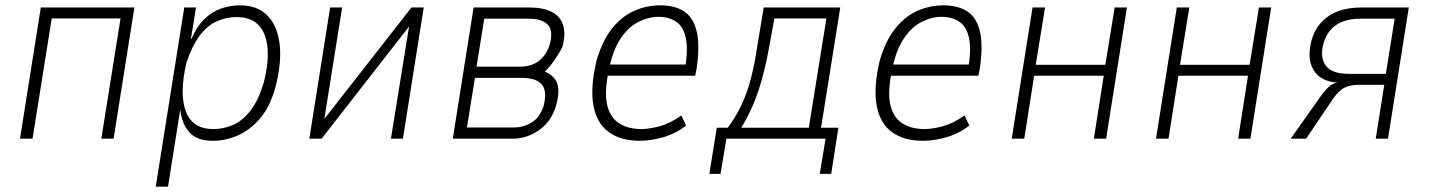

<svg xmlns="http://www.w3.org/2000/svg" viewBox="-20 -520 5358 720"><path d="M55 0 133 -492H484L406 0H360L432 -451H174L102 0Z M564 180 671 -492H715L696 -374H698Q718 -421 746.5 -448.5Q775 -476 809 -488Q843 -500 880 -500Q945 -500 982.5 -462Q1020 -424 1028.5 -355.5Q1037 -287 1013 -193Q992 -118 954 -74.5Q916 -31 870.5 -11.5Q825 8 777 8Q719 8 690.5 -23.5Q662 -55 656 -109L610 180ZM780 -36Q820 -36 856 -52.5Q892 -69 921 -107.5Q950 -146 969 -210Q998 -324 972 -390Q946 -456 867 -456Q829 -456 793 -440Q757 -424 728.5 -386Q700 -348 679 -284Q652 -168 677 -102Q702 -36 780 -36Z M1140 0 1218 -492H1263L1195 -66H1190L1523 -492H1569L1491 0H1446L1515 -427H1519L1186 0Z M1678 0 1756 -492H1963Q2018 -492 2050 -475Q2082 -458 2092 -425Q2102 -392 2089 -344Q2081 -328 2070.5 -311.5Q2060 -295 2048.5 -279.5Q2037 -264 2024 -253L2026 -250Q2064 -233 2071.5 -200.5Q2079 -168 2063 -117Q2045 -62 2000 -31Q1955 0 1903 0ZM1731 -42H1906Q1943 -42 1973.5 -60.5Q2004 -79 2018 -121Q2033 -178 2012 -203Q1991 -228 1936 -228H1761ZM1767 -270H1929Q1972 -270 2000 -291Q2028 -312 2041 -352Q2056 -404 2034.5 -427Q2013 -450 1960 -450H1796Z M2379 8Q2308 8 2263 -24.5Q2218 -57 2205.5 -124Q2193 -191 2217 -293Q2239 -368 2275.5 -413.5Q2312 -459 2358.5 -479.5Q2405 -500 2456 -500Q2512 -500 2546.5 -476.5Q2581 -453 2593 -400.5Q2605 -348 2592 -261L2587 -236H2243L2250 -278H2571L2548 -256Q2561 -333 2552 -376.5Q2543 -420 2515.5 -438.5Q2488 -457 2449 -457Q2412 -457 2373.5 -437.5Q2335 -418 2306 -373.5Q2277 -329 2263 -257L2260 -241Q2246 -167 2258 -122Q2270 -77 2303.5 -56.5Q2337 -36 2385 -36Q2414 -36 2453.5 -46.5Q2493 -57 2535 -87L2553 -49Q2514 -19 2467.5 -5.5Q2421 8 2379 8Z M2640 132 2668 -41H2709Q2740 -82 2761.5 -128.5Q2783 -175 2796.5 -228Q2810 -281 2819 -342L2844 -492H3131L3059 -41H3124L3097 132H3054L3076 0H2704L2682 132ZM2760 -41H3013L3079 -451H2884L2864 -342Q2849 -256 2825 -182.5Q2801 -109 2760 -41Z M3441 8Q3370 8 3325 -24.5Q3280 -57 3267.5 -124Q3255 -191 3279 -293Q3301 -368 3337.5 -413.5Q3374 -459 3420.5 -479.5Q3467 -500 3518 -500Q3574 -500 3608.5 -476.5Q3643 -453 3655 -400.5Q3667 -348 3654 -261L3649 -236H3305L3312 -278H3633L3610 -256Q3623 -333 3614 -376.5Q3605 -420 3577.5 -438.5Q3550 -457 3511 -457Q3474 -457 3435.5 -437.5Q3397 -418 3368 -373.5Q3339 -329 3325 -257L3322 -241Q3308 -167 3320 -122Q3332 -77 3365.5 -56.5Q3399 -36 3447 -36Q3476 -36 3515.5 -46.5Q3555 -57 3597 -87L3615 -49Q3576 -19 3529.5 -5.5Q3483 8 3441 8Z M3774 0 3852 -492H3899L3864 -277H4125L4160 -492H4206L4128 0H4082L4119 -236H3858L3821 0Z M4315 0 4393 -492H4440L4405 -277H4666L4701 -492H4747L4669 0H4623L4660 -236H4399L4362 0Z M4820 0 4934 -161Q4953 -187 4968.5 -199Q4984 -211 5007 -211H5008L5004 -210Q4964 -210 4935 -228Q4906 -246 4895.5 -281Q4885 -316 4898 -368Q4910 -410 4936 -437.5Q4962 -465 4999 -478.5Q5036 -492 5087 -492H5263L5185 0H5139L5171 -202H5080Q5042 -202 5021 -191Q5000 -180 4977 -147L4878 0ZM5040 -243H5177L5210 -450H5084Q5028 -450 4993 -428Q4958 -406 4943 -357Q4929 -305 4951.5 -274Q4974 -243 5040 -243Z"/></svg>

Font: Nunito Sans 7pt Condensed ExtraLight
Style: Italic
Weight: 250
Width: 3
Italic angle: -9°
Designer: Vernon Adams
Foundry: Vernon Adams
Version: Version 3.101;gftools[0.9.27]